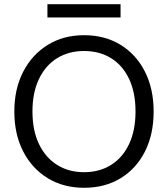

<svg xmlns="http://www.w3.org/2000/svg" viewBox="-20 -879 797 911"><path d="M379 12Q281 12 206.5 -33.5Q132 -79 90 -160.5Q48 -242 48 -350Q48 -457 90 -538.5Q132 -620 206.5 -666Q281 -712 379 -712Q478 -712 552.5 -666Q627 -620 668 -538.5Q709 -457 709 -350Q709 -242 668 -160.5Q627 -79 552.5 -33.5Q478 12 379 12ZM379 -62Q452 -62 507 -96.5Q562 -131 592.5 -195.5Q623 -260 623 -350Q623 -440 592.5 -504.5Q562 -569 507 -603Q452 -637 379 -637Q306 -637 251 -603Q196 -569 165 -504.5Q134 -440 134 -350Q134 -260 165 -195.5Q196 -131 251 -96.5Q306 -62 379 -62ZM205 -796V-859H552V-796Z"/></svg>

Font: DM Sans 11pt
Style: Regular
Weight: 400
Version: Version 4.004;gftools[0.9.30]